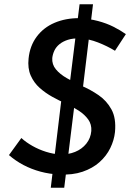

<svg xmlns="http://www.w3.org/2000/svg" viewBox="-20 -812 621 900"><path d="M218 68 271 -372 305 -405 353 -792H416L366 -379L332 -345L281 68ZM519 -574Q483 -596 439.5 -613Q396 -630 355 -632Q322 -633 298.5 -625.5Q275 -618 259 -605Q243 -592 235 -575Q227 -558 225 -540Q223 -510 242 -487Q261 -464 293.5 -445.5Q326 -427 362 -410Q404 -392 442 -366Q480 -340 502.5 -299Q525 -258 519 -193Q515 -155 497 -118Q479 -81 446.5 -52Q414 -23 367 -7Q320 9 258 6Q212 4 169.5 -7.5Q127 -19 90 -38.5Q53 -58 22 -85L80 -165Q102 -145 132 -128Q162 -111 195.5 -100.5Q229 -90 261 -88Q300 -87 332 -100Q364 -113 384.5 -138.5Q405 -164 408 -198Q410 -229 393.5 -252Q377 -275 349.5 -293Q322 -311 290 -326Q258 -340 225.5 -358Q193 -376 166 -400Q139 -424 124 -458Q109 -492 114 -538Q120 -597 152 -640Q184 -683 235.5 -705Q287 -727 351 -727Q400 -724 439.5 -713.5Q479 -703 511 -687Q543 -671 570 -652Z"/></svg>

Font: Josefin Sans Medium
Style: Italic
Weight: 500
Italic angle: -7°
Designer: Santiago Orozco
Foundry: Typemade
Version: Version 2.000